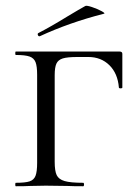

<svg xmlns="http://www.w3.org/2000/svg" viewBox="-20 -647 470 667"><path d="M35 -12Q68 -12 83 -17Q98 -22 103.5 -36.5Q109 -51 109 -81V-387Q109 -417 103.5 -431Q98 -445 83 -450.5Q68 -456 35 -456Q33 -456 33 -462Q33 -468 35 -468H395Q405 -468 405 -460V-382V-343Q405 -340 399 -340Q393 -340 393 -343Q389 -392 360 -420.5Q331 -449 287 -449H249Q214 -449 198 -444Q182 -439 176 -426Q170 -413 170 -386V-85Q170 -53 177 -38.5Q184 -24 204.5 -18Q225 -12 269 -12Q272 -12 272 -6Q272 0 269 0Q233 0 214 -1L139 -2L85 -1Q68 0 35 0Q33 0 33 -6Q33 -12 35 -12ZM117 -521Q113 -521 111.5 -525.5Q110 -530 113 -532Q156 -554 216 -591Q256 -615 276 -626Q280 -629 299.5 -622.5Q319 -616 333.5 -608Q348 -600 340 -599Q222 -569 118 -521Z"/></svg>

Font: Cormorant SC
Style: Regular
Weight: 400
Designer: Christian Thalmann (Catharsis Fonts)
Foundry: Catharsis Fonts
Version: Version 4.000